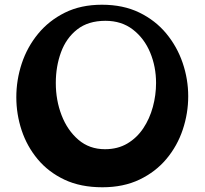

<svg xmlns="http://www.w3.org/2000/svg" viewBox="-20 -779 865 812"><path d="M413 13Q321 13 253 -19Q185 -51 139.5 -105.5Q94 -160 71.5 -228Q49 -296 49 -368Q49 -441 72 -510.5Q95 -580 141 -636Q187 -692 254.5 -725.5Q322 -759 411 -759Q501 -759 569 -726Q637 -693 683 -637.5Q729 -582 752.5 -513Q776 -444 776 -372Q776 -300 753 -231Q730 -162 684 -107Q638 -52 570 -19.5Q502 13 413 13ZM424 -148Q478 -148 518.5 -172Q559 -196 586 -236.5Q613 -277 626.5 -327Q640 -377 640 -428Q640 -497 615 -557Q590 -617 542 -654Q494 -691 426 -691Q353 -691 306.5 -654.5Q260 -618 238 -558Q216 -498 216 -428Q216 -355 240.5 -291.5Q265 -228 311.5 -188Q358 -148 424 -148Z"/></svg>

Font: Marhey SemiBold
Style: Regular
Weight: 600
Designer: Nur Syamsi & Bustanul Arifin
Foundry: Namelatype
Version: Version 1.000; ttfautohint (v1.8.4.7-5d5b)